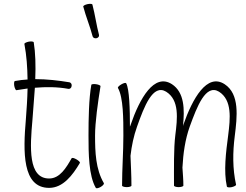

<svg xmlns="http://www.w3.org/2000/svg" viewBox="-20 -990 1311 1024"><path d="M68 -509C88 -512 107 -515 127 -518C126 -463 122 -408 118 -354C103 -181 98 12 242 12C316 12 367 -55 406 -121C408 -125 400 -133 388 -140C376 -147 365 -150 362 -146C333 -95 299 -38 242 -38C129 -38 140 -205 153 -350C157 -405 162 -464 166 -522C226 -527 286 -527 345 -516C353 -515 361 -521 362 -531C364 -540 359 -549 351 -551C291 -561 229 -568 168 -568C171 -640 169 -709 160 -764C159 -769 147 -770 134 -768C120 -765 110 -760 110 -756C122 -693 126 -630 127 -566C105 -565 82 -562 60 -558C55 -557 54 -546 56 -532C59 -518 64 -508 68 -509Z M424 -955C438 -901 460 -850 474 -796C476 -789 485 -784 494 -786C504 -788 510 -796 508 -804C494 -857 487 -912 473 -965C472 -970 461 -971 447 -968C433 -965 423 -959 424 -955ZM467 -537C454 -465 452 -357 452 -267C452 -171 453 -53 491 12C493 16 505 14 517 7C529 0 536 -9 534 -13C490 -88 487 -179 487 -267C487 -338 502 -443 516 -530C517 -534 506 -539 492 -541C479 -543 467 -541 467 -537Z M609 -521C638 -470 638 -354 638 -267C638 -178 631 -89 631 0C631 4 642 8 656 8C670 8 681 4 681 0C681 -53 678 -106 676 -159C682 -212 693 -265 711 -315C749 -422 795 -544 866 -501C938 -456 926 -357 915 -269C906 -197 908 -90 908 0C908 4 919 8 933 8C946 8 958 4 958 0C958 -32 955 -64 953 -96C957 -171 967 -245 992 -315C1031 -422 1077 -544 1148 -501C1219 -456 1208 -357 1197 -269C1185 -178 1172 -77 1190 5C1191 9 1202 11 1216 8C1229 5 1240 -1 1239 -5C1220 -90 1221 -178 1232 -264C1245 -368 1259 -488 1178 -541C1084 -602 1007 -465 958 -325C958 -323 957 -321 956 -319C965 -407 964 -497 897 -541C802 -602 725 -465 677 -325C676 -322 675 -318 673 -315C673 -406 670 -515 653 -546C650 -550 639 -547 627 -540C615 -533 607 -525 609 -521Z"/></svg>

Font: Nupuram Condensed Thin
Style: Regular
Weight: 100
Width: 3
Designer: Santhosh Thottingal (santhosh.thottingal@gmail.com)
Foundry: SMC
Version: Version 1.000